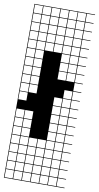

<svg xmlns="http://www.w3.org/2000/svg" viewBox="-114 -855 602 1170"><g transform="rotate(10 187.5 -269.5)"><path d="M271.4 -803.6V-753.6H321.4V-803.6ZM164.3 -700H214.3V-750H164.3ZM110.7 -700H160.7V-750H110.7ZM217.9 -700H267.9V-750H217.9ZM57.1 -700H107.1V-750H57.1ZM271.4 -700H321.4V-750H271.4ZM3.6 -700H53.6V-750H3.6ZM164.3 -646.4H214.3V-696.4H164.3ZM110.7 -646.4H160.7V-696.4H110.7ZM217.9 -646.4H267.9V-696.4H217.9ZM57.1 -646.4H107.1V-696.4H57.1ZM271.4 -646.4H321.4V-696.4H271.4ZM3.6 -646.4H53.6V-696.4H3.6ZM164.3 -592.9H214.3V-642.9H164.3ZM110.7 -592.9H160.7V-642.9H110.7ZM217.9 -592.9H267.9V-642.9H217.9ZM57.1 -592.9H107.1V-642.9H57.1ZM271.4 -592.9H321.4V-642.9H271.4ZM3.6 -592.9H53.6V-642.9H3.6ZM164.3 -539.3H214.3V-589.3H164.3ZM110.7 -539.3H160.7V-589.3H110.7ZM217.9 -539.3H267.9V-589.3H217.9ZM3.6 -539.3H53.6V-589.3H3.6ZM57.1 -539.3H107.1V-589.3H57.1ZM271.4 -539.3H321.4V-589.3H271.4ZM57.1 -485.7H107.1V-535.7H57.1ZM217.9 -485.7H267.9V-535.7H217.9ZM271.4 -485.7H321.4V-535.7H271.4ZM3.6 -485.7H53.6V-535.7H3.6ZM3.6 -432.1H53.6V-482.1H3.6ZM57.1 -432.1H107.1V-482.1H57.1ZM217.9 -432.1H267.9V-482.1H217.9ZM271.4 -432.1H321.4V-482.1H271.4ZM3.6 -378.6H53.6V-428.6H3.6ZM57.1 -378.6H107.1V-428.6H57.1ZM271.4 -378.6H321.4V-428.6H271.4ZM217.9 -378.6H267.9V-428.6H217.9ZM57.1 -325H107.1V-375H57.1ZM3.6 -325H53.6V-375H3.6ZM271.4 -271.4H321.4V-321.4H271.4ZM3.6 -271.4H53.6V-321.4H3.6ZM57.1 -271.4H107.1V-321.4H57.1ZM271.4 -217.9H321.4V-267.9H271.4ZM217.9 -217.9H267.9V-267.9H217.9ZM3.6 -217.9H53.6V-267.9H3.6ZM271.4 -164.3H321.4V-214.3H271.4ZM217.9 -164.3H267.9V-214.3H217.9ZM217.9 -110.7H267.9V-160.7H217.9ZM3.6 -110.7H53.6V-160.7H3.6ZM57.1 -110.7H107.1V-160.7H57.1ZM271.4 -110.7H321.4V-160.7H271.4ZM217.9 -57.1H267.9V-107.1H217.9ZM3.6 -57.1H53.6V-107.1H3.6ZM57.1 -57.1H107.1V-107.1H57.1ZM271.4 -57.1H321.4V-107.1H271.4ZM271.4 -3.6H321.4V-53.6H271.4ZM217.9 -3.6H267.9V-53.6H217.9ZM57.1 -3.6H107.1V-53.6H57.1ZM3.6 -3.6H53.6V-53.6H3.6ZM271.4 50H321.4V0H271.4ZM217.9 50H267.9V0H217.9ZM57.1 50H107.1V0H57.1ZM164.3 50H214.3V0H164.3ZM110.7 50H160.7V0H110.7ZM3.6 50H53.6V0H3.6ZM110.7 103.6H160.7V53.6H110.7ZM271.4 103.6H321.4V53.6H271.4ZM57.1 103.6H107.1V53.6H57.1ZM217.9 103.6H267.9V53.6H217.9ZM3.6 103.6H53.6V53.6H3.6ZM164.3 103.6H214.3V53.6H164.3ZM164.3 210.7H214.3V160.7H164.3ZM217.9 210.7H267.9V160.7H217.9ZM3.6 210.7H53.6V160.7H3.6ZM271.4 210.7H321.4V160.7H271.4ZM110.7 210.7H160.7V160.7H110.7ZM57.1 210.7H107.1V160.7H57.1ZM217.9 264.3H267.9V214.3H217.9ZM3.6 264.3H53.6V214.3H3.6ZM164.3 264.3H214.3V214.3H164.3ZM271.4 264.3H321.4V214.3H271.4ZM57.1 264.3H107.1V214.3H57.1ZM110.7 264.3H160.7V214.3H110.7ZM217.9 -803.6V-753.6H267.9V-803.6ZM164.3 -803.6V-753.6H214.3V-803.6ZM110.7 -803.6V-753.6H160.7V-803.6ZM57.1 -803.6V-753.6H107.1V-803.6ZM3.6 -803.6V-753.6H53.6V-803.6ZM0 267.9V-807.1H375V-803.6H325V-753.6H375V-750H325V-700H375V-696.4H325V-646.4H375V-642.9H325V-592.9H375V-589.3H325V-539.3H375V-535.7H325V-485.7H375V-482.1H325V-432.1H375V-428.6H325V-378.6H375V-375H325V-325H375V-321.4H325V-271.4H375V-267.9H325V-217.9H375V-214.3H325V-164.3H375V-160.7H325V-110.7H375V-107.1H325V-57.1H375V-53.6H325V-3.6H375V0H325V50H375V53.6H325V103.6H375V107.1H325V157.1H375V160.7H325V210.7H375V214.3H325V264.3H375V267.9ZM53.6 157.1V107.1H3.6V157.1ZM107.1 157.1V107.1H57.1V157.1ZM160.7 157.1V107.1H110.7V157.1ZM214.3 157.1V107.1H164.3V157.1ZM267.9 157.1V107.1H217.9V157.1ZM321.4 157.1V107.1H271.4V157.1Z"/></g></svg>

Font: Jersey 10 Charted
Style: Regular
Weight: 400
Designer: Sarah Cadigan-Fried
Version: Version 1.000; ttfautohint (v1.8.4.7-5d5b)